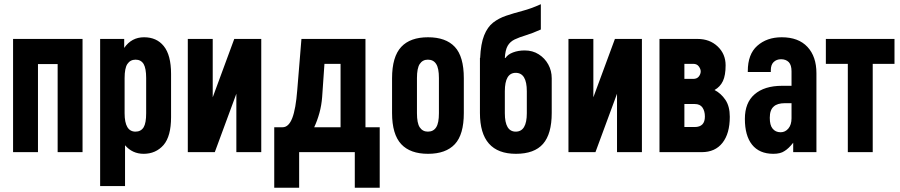

<svg xmlns="http://www.w3.org/2000/svg" viewBox="-20 -710 4198 896"><path d="M41 -528.3H365.2V0H249V-411.1H157.2V0H41Z M447.3 -528.3H559.6V-486.3Q593.8 -536.1 652.3 -536.1Q710.9 -536.1 744.1 -495.1Q778.3 -453.1 778.3 -365.2V-163.1Q778.3 -74.2 743.2 -33.2Q707 7.8 650.4 7.8Q597.7 7.8 563.5 -32.2V158.2H447.3ZM662.1 -181.6V-345.7Q662.1 -390.6 650.4 -411.1Q637.7 -431.6 612.8 -431.6Q587.9 -431.6 574.2 -411.1Q561.5 -391.6 561.5 -345.7V-181.6Q561.5 -95.7 612.3 -95.7Q637.7 -95.7 650.4 -116.2Q662.1 -135.7 662.1 -181.6Z M856.4 -528.3H972.7V-255.9L1073.2 -528.3H1199.2V0H1083V-272.5L982.4 0H856.4Z M1386.7 -528.3H1685.5V-116.2H1752V166H1635.7V0H1376V166H1259.8V-116.2H1298.8Q1327.1 -116.2 1343.8 -158.7Q1360.4 -201.2 1367.2 -290ZM1483.4 -257.8Q1480.5 -218.8 1470.7 -183.1Q1460.9 -147.5 1446.3 -116.2H1569.3V-412.1H1494.1Z M1809.6 -182.6V-344.7Q1809.6 -445.3 1852.5 -491.2Q1894.5 -536.1 1977.5 -536.1Q2060.5 -536.1 2102.5 -491.2Q2144.5 -446.3 2144.5 -344.7V-182.6Q2144.5 -82 2102.5 -37.1Q2060.5 7.8 1977.5 7.8Q1894.5 7.8 1852.5 -37.1Q1809.6 -83 1809.6 -182.6ZM2028.3 -181.6V-345.7Q2028.3 -391.6 2015.6 -411.1Q2002.9 -431.6 1976.6 -431.6Q1952.1 -431.6 1938.5 -411.1Q1925.8 -391.6 1925.8 -345.7V-181.6Q1925.8 -135.7 1938.5 -116.2Q1952.1 -95.7 1976.6 -95.7Q2002.9 -95.7 2015.6 -116.2Q2028.3 -135.7 2028.3 -181.6Z M2387.7 7.8Q2219.7 7.8 2219.7 -182.6V-439.5H2220.7Q2223.6 -505.9 2239.3 -544.9Q2254.9 -584 2281.2 -604.5Q2307.6 -625 2342.3 -636.7Q2377 -648.4 2418 -659.2Q2459 -669.9 2503.9 -690.4V-572.3Q2464.8 -554.7 2434.1 -545.4Q2403.3 -536.1 2381.8 -525.9Q2360.4 -515.6 2349.1 -496.1Q2337.9 -476.6 2335.9 -439.5H2338.9Q2349.6 -456.1 2374 -465.3Q2398.4 -474.6 2428.7 -474.6Q2465.8 -474.6 2494.1 -456.5Q2522.5 -438.5 2538.6 -409.2Q2554.7 -379.9 2554.7 -344.7V-182.6Q2554.7 -85 2514.2 -38.6Q2473.6 7.8 2387.7 7.8ZM2386.7 -95.7Q2438.5 -95.7 2438.5 -181.6V-284.2Q2438.5 -370.1 2386.7 -370.1Q2335.9 -370.1 2335.9 -284.2V-181.6Q2335.9 -95.7 2386.7 -95.7Z M2632.8 -528.3H2749V-255.9L2849.6 -528.3H2975.6V0H2859.4V-272.5L2758.8 0H2632.8Z M3057.6 0V-528.3H3235.4Q3292 -528.3 3329.1 -493.2Q3366.2 -458 3366.2 -405.3Q3366.2 -358.4 3353.5 -331.5Q3340.8 -304.7 3314.5 -290Q3344.7 -274.4 3365.2 -244.1Q3385.7 -213.9 3385.7 -165Q3385.7 -86.9 3351.6 -43.5Q3317.4 0 3254.9 0ZM3221.7 -224.6H3173.8V-117.2H3221.7Q3269.5 -117.2 3269.5 -166Q3269.5 -191.4 3258.3 -208Q3247.1 -224.6 3221.7 -224.6ZM3214.8 -412.1H3173.8V-341.8H3214.8Q3232.4 -341.8 3241.2 -353Q3250 -364.3 3250 -377Q3250 -387.7 3241.2 -399.9Q3232.4 -412.1 3214.8 -412.1Z M3790 -368.2V0H3681.6V-43.9Q3660.2 -16.6 3640.6 -4.9Q3622.1 7.8 3588.9 7.8Q3523.4 7.8 3489.3 -35.2Q3456.1 -77.1 3456.1 -155.3Q3456.1 -230.5 3501 -269.5Q3546.9 -309.6 3629.9 -309.6H3673.8V-377Q3673.8 -406.2 3661.1 -419.9Q3647.5 -433.6 3625 -433.6Q3603.5 -433.6 3589.8 -419.9Q3577.1 -407.2 3577.1 -381.8V-374H3469.7V-377.9Q3469.7 -457 3513.7 -496.1Q3558.6 -536.1 3627.9 -536.1Q3706.1 -536.1 3748 -491.2Q3790 -446.3 3790 -368.2ZM3673.8 -158.2V-228.5H3643.6Q3607.4 -228.5 3590.8 -212.9Q3572.3 -197.3 3572.3 -160.2Q3572.3 -126 3585 -110.4Q3598.6 -92.8 3623 -92.8Q3644.5 -92.8 3659.2 -110.4Q3673.8 -127.9 3673.8 -158.2Z M3834 -528.3H4154.3V-412.1H4052.7V0H3936.5V-412.1H3834Z"/></svg>

Font: Dinish Condensed
Style: Bold
Weight: 700
Width: 3
Designer: Bert Driehuis
Foundry: Playbeing
Version: Version 3.006; git-39231f3c-release